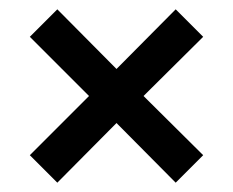

<svg xmlns="http://www.w3.org/2000/svg" viewBox="-20 -486 499 412"><path d="M103 -94 44 -153 171 -280 44 -407 103 -466 230 -338 357 -466 416 -407 288 -280 416 -153 357 -94 230 -222Z"/></svg>

Font: Piazzolla SemiBold
Style: Regular
Weight: 600
Designer: Juan Pablo del Peral
Foundry: Huerta Tipografica
Version: Version 1.330